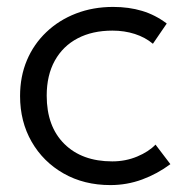

<svg xmlns="http://www.w3.org/2000/svg" viewBox="-20 -520 542 555"><path d="M299 15Q223 15 164 -18.5Q105 -52 71.5 -110.2Q38 -168.5 38 -242.5Q38 -299 57.8 -345.8Q77.5 -392.5 114 -427.2Q150.5 -462 199.8 -481Q249 -500 307 -500Q352.5 -500 390.8 -488.5Q429 -477 462 -452L422 -393.5Q400 -412 369.8 -421.8Q339.5 -431.5 305 -431.5Q247 -431.5 204.5 -409.2Q162 -387 138.5 -344.8Q115 -302.5 115 -243.5Q115 -154.5 166 -104Q217 -53.5 304.5 -53.5Q343 -53.5 376.5 -67.5Q410 -81.5 429.5 -102L472.5 -45.5Q435 -17.5 391 -1.2Q347 15 299 15Z"/></svg>

Font: Geologica Cursive ExtraLight
Style: Regular
Weight: 250
Designer: Sindre Bremnes, Frode Helland
Foundry: Monokrom Skriftforlag AS
Version: Version 1.010;gftools[0.9.28]